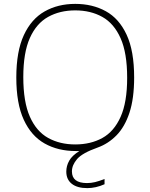

<svg xmlns="http://www.w3.org/2000/svg" viewBox="-20 -769 775 989"><path d="M429.5 200Q378 200 349.8 177.8Q321.5 155.5 321.5 115Q321.5 85.5 336.5 58.8Q351.5 32 389 9H370.5Q279 9 210 -29.8Q141 -68.5 102.5 -152Q64 -235.5 64 -370Q64 -504.5 102.8 -588Q141.5 -671.5 210 -710.2Q278.5 -749 367.5 -749Q456.5 -749 525 -711.2Q593.5 -673.5 632.2 -590.2Q671 -507 671 -370Q671 -261.5 646.8 -188.2Q622.5 -115 580 -71.8Q537.5 -28.5 483 -9Q404 19 377.2 50.2Q350.5 81.5 350.5 114Q350.5 174 428 174Q449 174 469.8 169Q490.5 164 518.5 153V180Q473.5 200 429.5 200ZM367.5 -25Q447 -25 507.2 -58.2Q567.5 -91.5 601.2 -167Q635 -242.5 635 -368Q635 -496 601.2 -572Q567.5 -648 507.2 -681.8Q447 -715.5 367.5 -715.5Q288.5 -715.5 228 -682Q167.5 -648.5 133.8 -573.2Q100 -498 100 -372Q100 -244 133.8 -168Q167.5 -92 228 -58.5Q288.5 -25 367.5 -25Z"/></svg>

Font: Encode Sans SemiExpanded SemiExpanded Thin
Style: Regular
Weight: 100
Width: 6
Designer: Multiple Designers
Foundry: Impallari Type
Version: Version 3.000; ttfautohint (v1.8.3) -l 8 -r 50 -G 200 -x 14 